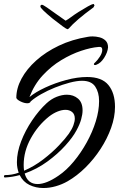

<svg xmlns="http://www.w3.org/2000/svg" viewBox="-43 -928 625 965"><path d="M175 17Q137 17 105 1.5Q73 -14 56 -48Q20 -38 -18 -36Q-23 -36 -23 -41Q-23 -48 -17 -48Q17 -48 51 -60Q47 -71 44.5 -84Q42 -97 42 -113Q42 -162 63 -217Q84 -272 118.5 -323Q153 -374 191 -409Q215 -431 242 -441.5Q269 -452 293 -452Q326 -452 349 -432.5Q372 -413 372 -373Q372 -354 365 -328.5Q358 -303 341 -272Q323 -238 285 -196Q247 -154 195 -116Q143 -78 81 -56Q96 -3 146 -3Q190 -3 251 -45Q291 -72 327.5 -116Q364 -160 393 -212.5Q422 -265 438.5 -318.5Q455 -372 455 -420Q455 -464 435.5 -493Q416 -522 369 -522Q343 -522 307 -512.5Q271 -503 233.5 -488Q196 -473 163.5 -454.5Q131 -436 111 -418Q108 -409 94 -409Q79 -409 60.5 -418Q42 -427 39 -436Q39 -484 65 -532.5Q91 -581 139 -624Q187 -667 253 -698.5Q319 -730 399 -743Q404 -744 409.5 -744.5Q415 -745 422 -745Q439 -745 457 -740.5Q475 -736 487.5 -724Q500 -712 500 -690Q498 -665 480.5 -637.5Q463 -610 440 -602Q439 -602 438 -601.5Q437 -601 435 -601Q429 -601 429 -605Q429 -610 435 -614Q447 -625 459 -643.5Q471 -662 471 -678Q471 -695 452 -692Q414 -689 364.5 -672.5Q315 -656 264.5 -625.5Q214 -595 171.5 -549Q129 -503 105 -440Q135 -465 184.5 -488Q234 -511 290 -526Q346 -541 395 -541Q469 -541 502 -500.5Q535 -460 535 -391Q535 -340 515.5 -285.5Q496 -231 462.5 -179.5Q429 -128 386.5 -86Q344 -44 297 -17Q269 -1 237.5 8Q206 17 175 17ZM78 -70Q129 -92 174.5 -127Q220 -162 253.5 -197.5Q287 -233 303 -256Q319 -279 326 -298.5Q333 -318 333 -332Q333 -354 319.5 -365Q306 -376 286 -376Q268 -376 246.5 -367.5Q225 -359 203 -342Q148 -298 112 -233Q76 -168 76 -99Q76 -91 76.5 -84Q77 -77 78 -70ZM296 -781Q285 -784 222 -834Q160 -885 160 -895Q160 -904 168 -904Q173 -904 193.5 -890Q214 -876 240 -857Q266 -838 287 -824Q301 -832 314 -842Q327 -852 352 -868Q380 -885 399 -896Q418 -907 428 -908L432 -901L427 -891Q339 -827 302 -784Z"/></svg>

Font: Festive
Style: Regular
Weight: 400
Designer: Robert E. Leuschke
Foundry: Robert E. Leuschke
Version: Version 1.101; ttfautohint (v1.8.3)